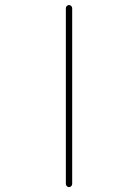

<svg xmlns="http://www.w3.org/2000/svg" viewBox="-20 -773 540 770"><path d="M244.1 -35.2V-740.2Q244.1 -745.1 248 -749Q252 -752.9 256.8 -752.9Q261.7 -752.9 265.6 -749Q269.5 -745.1 269.5 -740.2V-35.2Q269.5 -30.3 265.6 -26.4Q261.7 -22.5 256.8 -22.5Q252 -22.5 248 -26.4Q244.1 -30.3 244.1 -35.2Z"/></svg>

Font: Rounded-L Mgen+ 2m thin
Style: Regular
Weight: 100
Designer: [Source Han Sans]
Ryoko NISHIZUKA  (kana & ideographs); Paul D. Hunt (Latin, Greek & Cyrillic); Wenlong ZHANG  (bopomofo
Version: Version 1.059.20150602